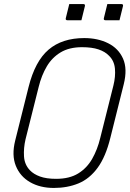

<svg xmlns="http://www.w3.org/2000/svg" viewBox="-20 -908 640 948"><path d="M396 -720Q463 -720 514 -694.5Q565 -669 587.5 -618.5Q610 -568 591 -492L525 -228Q502 -134 462 -79.5Q422 -25 367.5 -2.5Q313 20 246 20Q178 20 128.5 -8.5Q79 -37 58 -89.5Q37 -142 55 -214L121 -478Q153 -606 220 -663Q287 -720 396 -720ZM106 -220Q96 -177 98.5 -136Q101 -95 128 -67Q146 -48 177.5 -36.5Q209 -25 257 -25Q323 -25 366 -51.5Q409 -78 435 -123.5Q461 -169 475 -227L540 -486Q551 -530 547.5 -569Q544 -608 518 -633Q499 -653 466.5 -664Q434 -675 385 -675Q322 -675 279.5 -649.5Q237 -624 211 -580Q185 -536 171 -479ZM322 -888H391Q402 -888 399 -877L382 -808H313Q302 -808 305 -819ZM510 -888H579Q590 -888 587 -877L570 -808H501Q490 -808 493 -819Z"/></svg>

Font: Recursive Mn Lnr St Lt
Style: Italic
Weight: 300
Italic angle: -15°
Monospace: yes
Version: Version 1.079;hotconv 1.0.112;makeotfexe 2.5.65598; ttfautoh